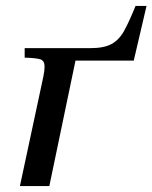

<svg xmlns="http://www.w3.org/2000/svg" viewBox="-20 -626 513 646"><path d="M146 0H47L126 -369Q130 -389 130 -402Q130 -422 115.5 -426.5Q101 -431 63 -432V-464H284Q330 -464 355.5 -478Q381 -492 398 -523Q415 -554 436 -606H473L430 -422H234Z"/></svg>

Font: STIX Two Text Medium
Style: Italic
Weight: 500
Italic angle: -12°
Designer: Ross Mills, John Hudson & Paul Hanslow, Tiro Typeworks Ltd; with prior portions MicroPress Inc. and Coen Hoffman, Elsevi
Foundry: Tiro Typeworks Ltd
Version: Version 2.13 b171